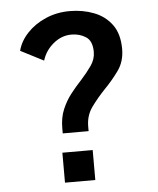

<svg xmlns="http://www.w3.org/2000/svg" viewBox="-51 -750 653 795"><g transform="rotate(-5 275.0 -353.0)"><path d="M195.5 -204V-225.5Q195.5 -269.5 210 -303.8Q224.5 -338 246.2 -365.8Q268 -393.5 290.5 -417.5Q315.5 -445 334.2 -471.8Q353 -498.5 353 -528.5Q353 -574.5 327 -591.5Q301 -608.5 267 -608.5Q225.5 -608.5 191.5 -580.2Q157.5 -552 145 -511L49.5 -560Q59.5 -599.5 90.8 -632.8Q122 -666 168 -686Q214 -706 268 -706Q322 -706 368.2 -688.2Q414.5 -670.5 442.8 -632Q471 -593.5 471 -530.5Q471 -479 443.8 -441.2Q416.5 -403.5 384 -370.5Q353 -338 328 -303.5Q303 -269 303 -223V-204ZM187 -124.5H313V0H187Z"/></g></svg>

Font: Trispace SemiCondensed Medium
Style: Regular
Weight: 500
Width: 4
Designer: Tyler Finck
Foundry: Etcetera Type Company
Version: Version 1.210; ttfautohint (v1.8.3)